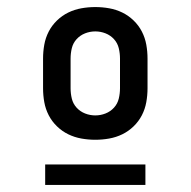

<svg xmlns="http://www.w3.org/2000/svg" viewBox="-20 -713 540 544"><path d="M250 -317Q230 -317 210.5 -320.5Q191 -324 173.5 -332.5Q156 -341 141.5 -355Q127 -369 118 -386.5Q109 -404 105.5 -423.5Q102 -443 102 -463V-547Q102 -567 105.5 -586.5Q109 -606 118 -623.5Q127 -641 141.5 -655Q156 -669 173.5 -677.5Q191 -686 210.5 -689.5Q230 -693 250 -693Q270 -693 289.5 -689.5Q309 -686 326.5 -677.5Q344 -669 358.5 -655Q373 -641 382 -623.5Q391 -606 394.5 -586.5Q398 -567 398 -547V-463Q398 -443 394.5 -423.5Q391 -404 382 -386.5Q373 -369 358.5 -355Q344 -341 326.5 -332.5Q309 -324 289.5 -320.5Q270 -317 250 -317ZM250 -386Q265 -386 279 -391.5Q293 -397 303 -408Q313 -419 316.5 -433.5Q320 -448 320 -463V-547Q320 -562 316.5 -576.5Q313 -591 303 -602Q293 -613 279 -618.5Q265 -624 250 -624Q235 -624 221 -618.5Q207 -613 197 -602Q187 -591 183.5 -576.5Q180 -562 180 -547V-463Q180 -448 183.5 -433.5Q187 -419 197 -408Q207 -397 221 -391.5Q235 -386 250 -386ZM108 -189V-247H392V-189Z"/></svg>

Font: Iosevka Custom Medium
Style: Regular
Weight: 500
Monospace: yes
Designer: Belleve Invis
Foundry: Belleve Invis
Version: Version 32.5.0; ttfautohint (v1.8.4)